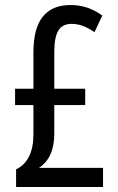

<svg xmlns="http://www.w3.org/2000/svg" viewBox="-20 -795 469 764"><path d="M261 -775C162 -775 113 -713 113 -587V-442H40V-377H113V-262C113 -188 89 -143 44 -121V-51H390V-127H135C176 -154 196 -199 196 -263V-377H319V-442H196V-587C196 -666 216 -700 265 -700C295 -700 322 -690 356 -667L387 -733C349 -761 308 -775 261 -775Z"/></svg>

Font: Noto Sans Tamil UI ExtraCondensed
Style: Regular
Weight: 400
Width: 2
Designer: Jelle Bosma - Monotype Design Team
Foundry: Monotype Imaging Inc.
Version: Version 2.004